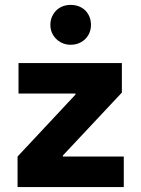

<svg xmlns="http://www.w3.org/2000/svg" viewBox="-20 -760 574 780"><path d="M51.3 -124H231.4H482.9V0H51.3ZM290.5 -379.9 286.6 -372.1V-387.7L475.1 -383.8L231.4 -124L235.4 -131.8V-116.2L51.3 -124ZM55.2 -503.9H475.1V-383.8L290.5 -379.9H55.2ZM184.6 -659.2Q184.6 -682.1 195.6 -700.9Q206.5 -719.7 225.3 -730Q244.1 -740.2 267.1 -740.2Q290.5 -740.2 309.6 -730Q328.6 -719.7 339.1 -700.9Q349.6 -682.1 349.6 -659.2Q349.6 -636.2 339.1 -617.9Q328.6 -599.6 309.6 -588.9Q290.5 -578.1 267.1 -578.1Q244.1 -578.1 225.3 -588.9Q206.5 -599.6 195.6 -617.9Q184.6 -636.2 184.6 -659.2Z"/></svg>

Font: Wanted Sans Variable
Style: Regular
Weight: 400
Designer: Original Design by Kil Hyung-jin and Kang Hanbin, Wanted Lab, Inc; Hangeul from Source Han Sans by Jang Soo-young and Ka
Foundry: Wanted Lab, Inc.
Version: Version 1.003;Glyphs 3.2 (3227)